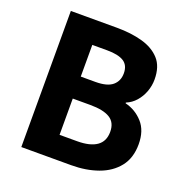

<svg xmlns="http://www.w3.org/2000/svg" viewBox="-132 -864 952 985"><g transform="rotate(20 344.0 -371.5)"><path d="M89 0V-743H341Q418 -743 479.5 -726Q541 -709 577 -669.5Q613 -630 613 -559Q613 -525 601 -492.5Q589 -460 567 -435Q545 -410 515 -398V-394Q572 -380 611 -336.5Q650 -293 650 -219Q650 -144 611.5 -95.5Q573 -47 507.5 -23.5Q442 0 361 0ZM252 -444H332Q396 -444 425 -468.5Q454 -493 454 -535Q454 -579 424 -598Q394 -617 333 -617H252ZM252 -126H348Q418 -126 454.5 -151.5Q491 -177 491 -229Q491 -280 455 -302Q419 -324 348 -324H252Z"/></g></svg>

Font: Noto Sans KR Thin ExtraBold
Style: Regular
Weight: 800
Version: Version 2.004-H2;hotconv 1.0.118;makeotfexe 2.5.65603